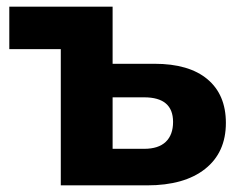

<svg xmlns="http://www.w3.org/2000/svg" viewBox="-20 -558 722 578"><path d="M660 -188Q660 -99 597.5 -49.5Q535 0 423 0H163V-410H8V-538H319V-366H445Q549 -366 604.5 -319.5Q660 -273 660 -188ZM501 -191Q501 -265 414 -265H319V-110H414Q457 -110 479 -131Q501 -152 501 -191Z"/></svg>

Font: CMG Sans
Style: Bold
Weight: 700
Designer: Julieta Ulanovsky
Foundry: Julieta Ulanovsky
Version: Version 7.200